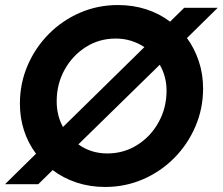

<svg xmlns="http://www.w3.org/2000/svg" viewBox="-25 -731 884 762"><path d="M392 11Q332 11 279 -6.5Q226 -24 184 -56L127 0H-5L118 -121Q87 -162 70.5 -212.5Q54 -263 54 -320Q54 -400 84.5 -471Q115 -542 168.5 -596Q222 -650 292.5 -680.5Q363 -711 443 -711Q503 -711 555.5 -694Q608 -677 650 -645L706 -700H839L717 -580Q747 -539 764 -488Q781 -437 781 -380Q781 -300 750.5 -229Q720 -158 666.5 -104Q613 -50 542.5 -19.5Q472 11 392 11ZM225 -227 548 -544Q524 -560 495.5 -569Q467 -578 434 -578Q369 -578 316 -544.5Q263 -511 231.5 -454.5Q200 -398 200 -329Q200 -272 225 -227ZM401 -122Q466 -122 519.5 -155.5Q573 -189 604.5 -246Q636 -303 636 -371Q636 -400 629 -426Q622 -452 609 -474L286 -158Q336 -122 401 -122Z"/></svg>

Font: Red Hat Display
Style: Bold Italic
Weight: 700
Italic angle: -12°
Designer: Pentagram, MCKL
Foundry: Pentagram, MCKL
Version: Version 1.023; ttfautohint (v1.8.3)